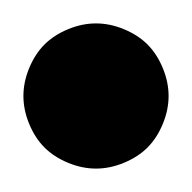

<svg xmlns="http://www.w3.org/2000/svg" viewBox="-126 -144 164 164"><path d="M13 -86Q18 -74 18 -62Q18 -50 13 -38Q8 -26 0 -18Q-8 -10 -20 -5Q-32 0 -44 0Q-56 0 -68 -5Q-80 -10 -88 -18Q-96 -26 -101 -38Q-106 -50 -106 -62Q-106 -74 -101 -86Q-96 -98 -88 -106Q-80 -114 -68 -119Q-56 -124 -44 -124Q-32 -124 -20 -119Q-8 -114 0 -106Q8 -98 13 -86Z"/></svg>

Font: DSEG14 Modern Mini
Style: Italic
Weight: 400
Italic angle: -5°
Designer: Keshikan(Twitter:@keshinomi_88pro)
Version: Version 0.46